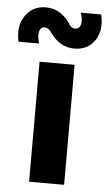

<svg xmlns="http://www.w3.org/2000/svg" viewBox="-92 -762 447 797"><g transform="rotate(5 132.0 -363.5)"><path d="M198.2 -566.9Q138.2 -566.9 97.2 -625Q85 -644 69.8 -644Q51.8 -644 46.9 -624.5Q42 -605 51.8 -575.2H-34.2Q-48.3 -640.1 -18.1 -683.6Q12.2 -727.1 65.9 -727.1Q128.9 -727.1 168 -668.9Q177.7 -649.9 194.8 -649.9Q212.9 -649.9 218 -668.9Q223.1 -688 212.9 -717.8H297.9Q313 -653.8 284.2 -610.4Q255.4 -566.9 198.2 -566.9ZM60.1 -500H206.1V0H60.1Z"/></g></svg>

Font: Oakes Grotesk
Style: Bold
Weight: 700
Designer: Samuel Oakes
Foundry: Samuel Oakes
Version: Version 1.0 | wf-rip DC20170320